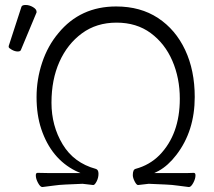

<svg xmlns="http://www.w3.org/2000/svg" viewBox="-20 -737 861 772"><path d="M312 2 243 5Q218 6 194 9.5Q170 13 151 15H150Q142 15 133 -1.5Q124 -18 124 -32Q124 -42 131 -42Q154 -42 183 -41H304L284 -50Q186 -99 146 -218Q127 -275 127 -346.5Q127 -418 149.5 -485.5Q172 -553 215 -604Q303 -711 447 -711Q545 -711 615.5 -664.5Q686 -618 724.5 -536Q763 -454 763 -347Q763 -210 689 -114Q656 -71 618 -50L600 -41H707Q742 -41 759 -42Q766 -42 766 -32Q766 -18 757 -1.5Q748 15 740 15H739Q720 13 696 9.5Q672 6 647 5L578 2L535 7Q529 7 521.5 -7.5Q514 -22 514 -33Q514 -55 525 -58Q581 -73 621 -113Q703 -197 703 -340Q703 -423 673 -492.5Q643 -562 586 -604Q529 -646 448.5 -646Q368 -646 309.5 -603Q251 -560 219 -488.5Q187 -417 187 -324Q187 -231 232 -156.5Q277 -82 365 -58Q376 -55 376 -38.5Q376 -22 368.5 -7.5Q361 7 355 7ZM15 -552Q66 -708 66 -709Q68 -717 83 -717Q98 -717 112.5 -708.5Q127 -700 127 -690Q127 -688 127 -687L64 -536Q62 -530 51 -530Q40 -530 27.5 -537Q15 -544 15 -548Q15 -550 15 -552Z"/></svg>

Font: Moon Stars Kai T Light
Style: Regular
Weight: 300
Designer: GuiWonder
Version: Version 1.101